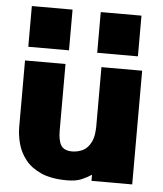

<svg xmlns="http://www.w3.org/2000/svg" viewBox="-53 -787 715 841"><g transform="rotate(5 304.5 -366.5)"><path d="M273 7Q203 7 158.5 -13Q114 -33 89 -65Q64 -97 54 -134.5Q44 -172 44 -208V-500H222V-208Q222 -163 235.5 -142Q249 -121 284 -121Q308 -121 330.5 -131.5Q353 -142 367.5 -171.5Q382 -201 380 -259V-500H559V0H380V-27Q359 -13 335 -3Q311 7 273 7ZM53 -561V-740H232V-561ZM356 -561V-740H535V-561Z"/></g></svg>

Font: Panamera Black
Style: Regular
Weight: 900
Designer: Bastien Sozeau
Foundry: NBR — Bastien Sozeau
Version: Version 3.002; ttfautohint (v1.8.4.7-5d5b);gftools[0.9.33]